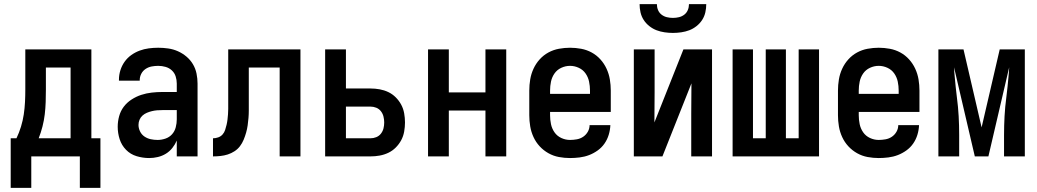

<svg xmlns="http://www.w3.org/2000/svg" viewBox="-20 -760 5040 933"><path d="M368 153V0H132V153H32V-88H60Q73 -115 82 -144.5Q91 -174 95.5 -204Q100 -234 101.5 -264.5Q103 -295 103 -325V-520H424V-88H468V153ZM323 -88V-432H203V-325Q203 -295 202 -264.5Q201 -234 197.5 -204.5Q194 -175 186.5 -145.5Q179 -116 168 -88Z M705 8Q674 8 644 -1Q614 -10 592.5 -32Q571 -54 561.5 -83.5Q552 -113 552 -144Q552 -170 559 -195.5Q566 -221 581.5 -241.5Q597 -262 619.5 -276.5Q642 -291 666.5 -299Q691 -307 717 -310Q743 -313 769 -313H839V-354Q839 -372 833.5 -389Q828 -406 815 -418Q802 -430 784.5 -435Q767 -440 749 -440Q733 -440 717 -437Q701 -434 687.5 -425Q674 -416 666.5 -401.5Q659 -387 659 -371V-368H558V-373Q558 -396 565 -418.5Q572 -441 585.5 -460Q599 -479 618 -492.5Q637 -506 658.5 -514Q680 -522 703 -525Q726 -528 749 -528Q773 -528 797.5 -524.5Q822 -521 844.5 -511Q867 -501 886 -485Q905 -469 917.5 -448Q930 -427 935 -402.5Q940 -378 940 -354V0H839V-77Q831 -58 817.5 -41Q804 -24 786 -13Q768 -2 747 3Q726 8 705 8ZM746 -80Q765 -80 784 -86.5Q803 -93 816 -107.5Q829 -122 834 -141.5Q839 -161 839 -180V-225H769Q756 -225 743.5 -224Q731 -223 718.5 -220Q706 -217 694 -212Q682 -207 672.5 -198.5Q663 -190 658 -178Q653 -166 653 -153Q653 -137 660.5 -121.5Q668 -106 682 -96.5Q696 -87 712.5 -83.5Q729 -80 746 -80Z M1015 0V-88Q1028 -88 1040.5 -92.5Q1053 -97 1061.5 -106.5Q1070 -116 1074 -128.5Q1078 -141 1081 -153.5Q1084 -166 1085.5 -179Q1087 -192 1088 -205Q1089 -218 1089 -230.5Q1089 -243 1089 -256V-520H1440V0H1339V-432H1189V-260Q1189 -241 1189 -223Q1189 -205 1187.5 -187Q1186 -169 1183.5 -151Q1181 -133 1176 -115.5Q1171 -98 1164 -81Q1157 -64 1146 -49.5Q1135 -35 1119.5 -25Q1104 -15 1087 -9.5Q1070 -4 1051.5 -2Q1033 0 1015 0Z M1560 0V-520H1661V-330H1780Q1803 -330 1825 -326Q1847 -322 1867 -312.5Q1887 -303 1903 -287Q1919 -271 1929.5 -251.5Q1940 -232 1944 -209.5Q1948 -187 1948 -165Q1948 -143 1944 -120.5Q1940 -98 1929.5 -78.5Q1919 -59 1903 -43Q1887 -27 1867 -17.5Q1847 -8 1825 -4Q1803 0 1780 0ZM1780 -88Q1795 -88 1808.5 -93.5Q1822 -99 1831 -110.5Q1840 -122 1843.5 -136Q1847 -150 1847 -165Q1847 -179 1843.5 -193.5Q1840 -208 1831 -219.5Q1822 -231 1808.5 -236.5Q1795 -242 1780 -242H1661V-88Z M2060 0V-520H2161V-311H2339V-520H2440V0H2339V-223H2161V0Z M2750 8Q2723 8 2696 3Q2669 -2 2645 -15.5Q2621 -29 2602.5 -49Q2584 -69 2572.5 -94Q2561 -119 2556.5 -146Q2552 -173 2552 -200V-320Q2552 -347 2556.5 -374Q2561 -401 2572.5 -426Q2584 -451 2602.5 -471.5Q2621 -492 2645 -505Q2669 -518 2696 -523Q2723 -528 2750 -528Q2777 -528 2804 -523Q2831 -518 2855 -505Q2879 -492 2897.5 -471.5Q2916 -451 2927.5 -426Q2939 -401 2943.5 -374Q2948 -347 2948 -320V-216H2653V-200Q2653 -178 2657.5 -156.5Q2662 -135 2674.5 -117Q2687 -99 2707.5 -89.5Q2728 -80 2750 -80Q2766 -80 2783 -83Q2800 -86 2814 -95.5Q2828 -105 2836.5 -120Q2845 -135 2845 -152H2946Q2945 -128 2938 -105Q2931 -82 2917.5 -62.5Q2904 -43 2884.5 -29Q2865 -15 2843 -6.5Q2821 2 2797 5Q2773 8 2750 8ZM2847 -304V-320Q2847 -342 2842.5 -363.5Q2838 -385 2825.5 -403Q2813 -421 2792.5 -430.5Q2772 -440 2750 -440Q2728 -440 2707.5 -430.5Q2687 -421 2674.5 -403Q2662 -385 2657.5 -363.5Q2653 -342 2653 -320V-304Z M3060 0V-520H3161V-312Q3161 -275 3160.5 -238Q3160 -201 3160 -165L3301 -520H3440V0H3339V-208Q3339 -245 3339.5 -282Q3340 -319 3340 -355L3199 0ZM3250 -600Q3230 -600 3209.5 -603Q3189 -606 3170.5 -613Q3152 -620 3135.5 -633Q3119 -646 3108 -663Q3097 -680 3092.5 -700Q3088 -720 3088 -740H3172Q3172 -725 3177.5 -711.5Q3183 -698 3194.5 -689Q3206 -680 3220.5 -676.5Q3235 -673 3250 -673Q3265 -673 3279.5 -676.5Q3294 -680 3305.5 -689Q3317 -698 3322.5 -711.5Q3328 -725 3328 -740H3412Q3412 -720 3407.5 -700Q3403 -680 3392 -663Q3381 -646 3364.5 -633Q3348 -620 3329.5 -613Q3311 -606 3290.5 -603Q3270 -600 3250 -600Z M3540 0V-520H3639V-88H3701V-520H3799V-88H3861V-520H3960V0Z M4250 8Q4223 8 4196 3Q4169 -2 4145 -15.5Q4121 -29 4102.5 -49Q4084 -69 4072.5 -94Q4061 -119 4056.5 -146Q4052 -173 4052 -200V-320Q4052 -347 4056.5 -374Q4061 -401 4072.5 -426Q4084 -451 4102.5 -471.5Q4121 -492 4145 -505Q4169 -518 4196 -523Q4223 -528 4250 -528Q4277 -528 4304 -523Q4331 -518 4355 -505Q4379 -492 4397.5 -471.5Q4416 -451 4427.5 -426Q4439 -401 4443.5 -374Q4448 -347 4448 -320V-216H4153V-200Q4153 -178 4157.5 -156.5Q4162 -135 4174.5 -117Q4187 -99 4207.5 -89.5Q4228 -80 4250 -80Q4266 -80 4283 -83Q4300 -86 4314 -95.5Q4328 -105 4336.5 -120Q4345 -135 4345 -152H4446Q4445 -128 4438 -105Q4431 -82 4417.5 -62.5Q4404 -43 4384.5 -29Q4365 -15 4343 -6.5Q4321 2 4297 5Q4273 8 4250 8ZM4347 -304V-320Q4347 -342 4342.5 -363.5Q4338 -385 4325.5 -403Q4313 -421 4292.5 -430.5Q4272 -440 4250 -440Q4228 -440 4207.5 -430.5Q4187 -421 4174.5 -403Q4162 -385 4157.5 -363.5Q4153 -342 4153 -320V-304Z M4540 0V-520H4662L4750 -141L4838 -520H4960V0H4859V-104Q4859 -150 4861.5 -195.5Q4864 -241 4870 -286L4876 -338Q4878 -362 4880.5 -385.5Q4883 -409 4884 -433L4783 0H4717L4616 -433Q4617 -409 4619.5 -385.5Q4622 -362 4624 -338L4630 -286Q4636 -241 4638.5 -195.5Q4641 -150 4641 -104V0Z"/></svg>

Font: Iosevka Term Semibold
Style: Regular
Weight: 600
Monospace: yes
Designer: Belleve Invis
Foundry: Belleve Invis
Version: Version 31.4.0